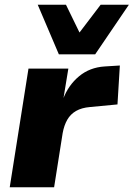

<svg xmlns="http://www.w3.org/2000/svg" viewBox="-20 -789 563 809"><path d="M21 0 100 -500H268L247 -372H246Q268 -430 313 -467.5Q358 -505 421 -509L485 -513L475 -349L359 -338Q324 -335 300.5 -321.5Q277 -308 263.5 -284.5Q250 -261 244 -228L208 0ZM228 -560 139 -769H258L315 -652L404 -769H523L381 -560Z"/></svg>

Font: Nunito Sans 9pt Black
Style: Italic
Weight: 900
Italic angle: -9°
Version: Version 3.101;gftools[0.9.27]